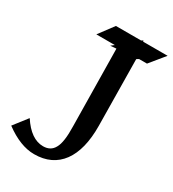

<svg xmlns="http://www.w3.org/2000/svg" viewBox="-273 -875 1033 1148"><g transform="rotate(30 243.5 -301.0)"><path d="M16.1 -17.1Q85.4 88.9 168.9 88.9Q220.7 88.9 243.2 47.4Q255.9 25.9 261.2 -12.2Q266.6 -50.3 265.1 -105L257.3 -649.9H110.8L187 -752H543.9L460.4 -649.9H391.1L397 -183.6Q397.9 -102.1 382.1 -38.6Q366.2 24.9 334.2 68.4Q302.2 111.8 255.1 134.3Q208 156.7 146 156.7Q50.3 156.7 -57.1 77.1ZM420.4 -658.7 377.9 -632.8Q351.6 -662.6 334 -710.4Q314 -686 275.9 -647.5Q274.4 -645.5 265.6 -636.7L216.3 -632.8Q292 -688.5 324.7 -729L372.6 -759.3Q388.7 -704.1 420.4 -658.7Z"/></g></svg>

Font: IranNastaliq
Style: Regular
Weight: 400
Designer: Hossein Zahedi
Version: Version 1.5